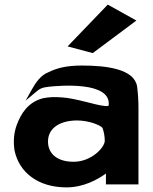

<svg xmlns="http://www.w3.org/2000/svg" viewBox="-20 -789 661 832"><path d="M190 -476C157 -464 134 -430 119 -403L91 -353L135 -390C150 -403 161 -410 190 -413C236 -418 462 -438 451 -333C451 -331 450 -328 432 -330C391 -334 310 -363 248 -367C218 -369 193 -369 165 -363C102 -346 71 -298 52 -246C40 -212 37 -176 43 -137C63 -41 146 23 268 23C342 23 403 -11 439 -37V10H580V-320C580 -354 578 -384 574 -415C561 -490 443 -505 335 -505C268 -505 226 -494 190 -476ZM299 -88C230 -88 188 -121 188 -176C188 -236 243 -267 314 -267C365 -267 414 -247 424 -235C430 -219 434 -198 434 -179C434 -151 377 -88 299 -88ZM273 -588 382 -559 571 -700 447 -769Z"/></svg>

Font: Bluebird
Style: SfBdExt
Weight: 700
Designer: Jasper
Foundry: Cannot Into Space Fonts
Version: Version 0.98